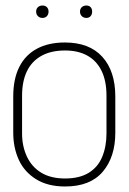

<svg xmlns="http://www.w3.org/2000/svg" viewBox="-20 -666 467 696"><path d="M134 -646Q124 -646 117.5 -640Q111 -634 111 -624Q111 -614 117.5 -607.5Q124 -601 134 -601Q144 -601 150 -607.5Q156 -614 156 -624Q156 -634 150 -640Q144 -646 134 -646ZM293 -646Q283 -646 276.5 -640Q270 -634 270 -624Q270 -614 276.5 -607.5Q283 -601 293 -601Q303 -601 308.5 -607.5Q314 -614 314 -624Q314 -634 308.5 -640Q303 -646 293 -646ZM398 -185V-316Q398 -408 351 -460Q304 -512 215 -512Q156 -512 114 -489.5Q72 -467 50 -423.5Q28 -380 28 -316V-185Q28 -131 48 -87Q68 -43 110.5 -16.5Q153 10 216 10Q307 10 352.5 -43.5Q398 -97 398 -185ZM366 -319V-182Q366 -135 350.5 -97.5Q335 -60 301.5 -39.5Q268 -19 216 -19Q164 -19 129.5 -40Q95 -61 77.5 -98.5Q60 -136 60 -182V-319Q60 -371 77.5 -407.5Q95 -444 130 -463.5Q165 -483 216 -483Q263 -483 296.5 -464.5Q330 -446 348 -409.5Q366 -373 366 -319Z"/></svg>

Font: Advent Pro ExtraLight
Style: Regular
Weight: 250
Version: Version 3.000